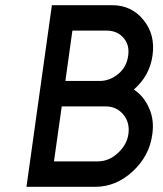

<svg xmlns="http://www.w3.org/2000/svg" viewBox="-20 -720 629 740"><path d="M180 -700 82 0H347Q427 0 491 -59Q556 -119 567 -202Q575 -258 555 -302Q536 -348 496 -375Q557 -428 568 -507Q579 -587 533 -643Q487 -700 412 -700ZM259 -602H391Q432 -602 456 -574Q480 -547 474 -505Q468 -462 437 -436Q404 -408 364 -408H232ZM218 -310H386Q429 -310 455 -279Q481 -248 475 -204Q469 -161 433 -129Q399 -98 356 -98H188Z"/></svg>

Font: Unageo
Style: Medium-Italic
Weight: 500
Designer: Richard Sepsi
Foundry: Richard Sepsi
Version: Version 2.000